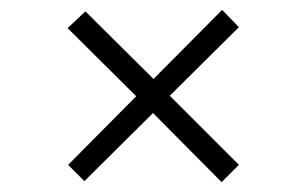

<svg xmlns="http://www.w3.org/2000/svg" viewBox="-20 -501 622 389"><path d="M429 -132 290 -272 151 -134 118 -167 256 -306 117 -444 153 -478 291 -341 430 -481 464 -446 324 -307 464 -167Z"/></svg>

Font: Literata 18pt Light
Style: Regular
Weight: 300
Designer: Latin by Veronika Burian and Jose Scaglione. Greek by Irene Vlachou. Cyrillic by Vera Evstafieva.
Foundry: TypeTogether
Version: Version 3.103;gftools[0.9.29]